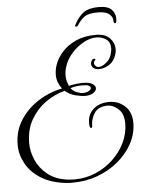

<svg xmlns="http://www.w3.org/2000/svg" viewBox="-55 -787 662 875"><g transform="rotate(-5 276.0 -349.5)"><path d="M429 -743Q471 -743 488 -725.5Q505 -708 505 -683Q505 -676 503.5 -669.5Q502 -663 498 -663Q491 -663 491 -676Q491 -693 475 -706Q459 -719 424 -719Q382 -719 364 -707Q346 -695 331 -672Q326 -663 320 -663Q312 -663 317 -672Q337 -710 361.5 -726.5Q386 -743 429 -743ZM243 44Q236 44 229 44Q222 44 215 43Q146 36 99.5 7.5Q53 -21 30 -63Q7 -105 7 -149Q7 -212 38 -261Q69 -310 120 -343Q171 -376 231 -388Q221 -400 214.5 -416Q208 -432 208 -452Q208 -473 215 -495Q225 -526 249.5 -554Q274 -582 313 -600Q352 -618 405 -618Q448 -618 469 -596Q490 -574 490 -545Q490 -532 486 -521Q477 -491 454 -476Q431 -461 405 -461Q391 -461 381.5 -469Q372 -477 372 -488Q372 -491 374 -497Q379 -511 388 -510Q397 -509 393 -504Q386 -498 386 -490Q386 -483 391.5 -477Q397 -471 407 -471Q421 -471 439.5 -485.5Q458 -500 465 -522Q467 -530 468.5 -537Q470 -544 470 -551Q470 -580 450.5 -593Q431 -606 407 -606Q378 -606 348 -589.5Q318 -573 294.5 -547Q271 -521 261 -492Q256 -479 254 -467Q252 -455 252 -444Q252 -429 255.5 -417.5Q259 -406 263 -397Q298 -405 328 -405Q357 -405 371 -396Q385 -387 385 -376Q385 -365 371.5 -355Q358 -345 333 -345Q316 -345 289.5 -351.5Q263 -358 242 -376Q197 -365 155.5 -336Q114 -307 87 -261Q60 -215 60 -152Q60 -114 77 -75Q94 -36 129.5 -7.5Q165 21 220 28Q228 29 236 29.5Q244 30 251 30Q303 30 348.5 10.5Q394 -9 429 -42Q464 -75 484 -117Q504 -159 504 -204Q504 -249 479.5 -270.5Q455 -292 432 -292Q389 -292 371 -265.5Q353 -239 353 -208V-207Q353 -197 347 -197Q343 -197 341 -205Q340 -210 340 -214Q340 -218 340 -222Q340 -260 367.5 -284Q395 -308 440 -308Q481 -308 511 -280.5Q541 -253 541 -204Q541 -154 516.5 -109Q492 -64 450.5 -29.5Q409 5 355.5 24.5Q302 44 243 44ZM323 -359Q341 -359 351.5 -365.5Q362 -372 362 -379Q362 -385 354 -389.5Q346 -394 326 -394Q313 -394 298.5 -392.5Q284 -391 269 -386Q281 -371 295 -366Q309 -361 313 -360Q316 -360 318.5 -359.5Q321 -359 323 -359Z"/></g></svg>

Font: Gwendolyn
Style: Regular
Weight: 400
Designer: Robert E. Leuschke
Foundry: Robert E. Leuschke
Version: Version 1.010; ttfautohint (v1.8.3)